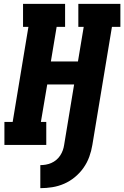

<svg xmlns="http://www.w3.org/2000/svg" viewBox="-20 -755 647 1000"><path d="M190 225V105Q204 105 218.5 102.5Q233 100 247 94Q261 88 273 78Q285 68 293.5 55Q302 42 307 28Q312 14 314 0L366 -315H226L193 -120H221V0H3V-120H46L128 -615H100V-735H319V-615H275L245 -435H386L416 -615H388V-735H607V-615H563L461 0Q456 31 445 61.5Q434 92 415 119Q396 146 370 167.5Q344 189 314 202Q284 215 252.5 220Q221 225 190 225Z"/></svg>

Font: Iosevka Etoile Heavy Oblique
Style: Regular
Weight: 900
Italic angle: -9°
Designer: Belleve Invis
Foundry: Belleve Invis
Version: Version 15.5.2; ttfautohint (v1.8.4)